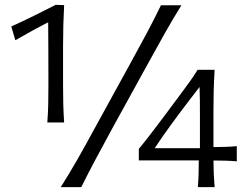

<svg xmlns="http://www.w3.org/2000/svg" viewBox="-20 -765 1009 785"><path d="M173.5 -264.4H242.2Q239.7 -303.3 238.7 -338.9Q237.8 -374.4 237.8 -417.7V-576.8Q237.8 -620.3 238.9 -662.3Q240.1 -704.2 242.2 -744L207.9 -745.3Q162.9 -722.4 118 -700.2Q73.1 -677.9 26.1 -656.6L42.8 -600.5Q79.2 -621.5 112.6 -639.8Q146 -658 177 -674.1Q177.5 -610.7 177.7 -546.4Q177.9 -482.1 177.9 -417.7Q177.9 -374.4 177.2 -338.9Q176.4 -303.3 173.5 -264.4ZM228.5 0H312.3Q340.8 -57.5 370.3 -112.6Q399.8 -167.7 438.6 -239.1L580.9 -497.6Q621.6 -571.4 653.1 -627.6Q684.5 -683.7 721.7 -743.5H638.1Q609.1 -683.7 579.1 -627.6Q549 -571.4 508.4 -497.6L366.4 -239.1Q327.7 -167.7 296.2 -112.6Q264.7 -57.5 228.5 0ZM852.8 -108.8Q876.9 -108.6 903 -108Q929.2 -107.3 948.1 -105.3V-167.5Q929.2 -165.4 903 -164.6Q876.8 -163.7 852.7 -163.6V-309.9Q852.7 -351.5 853.7 -393.7Q854.8 -435.9 857.5 -479.6H788Q773.8 -456.2 756.3 -431.9Q738.8 -407.5 721.2 -384.1L657 -297.6Q640.3 -275.6 620.2 -248.9Q600 -222.2 580.9 -197.5Q561.8 -172.9 547.6 -156.2V-109.2H792.7Q792.7 -77.8 792 -52.9Q791.2 -28.1 788.9 0H857.5Q855.2 -27.9 854 -52.7Q852.9 -77.4 852.8 -108.8ZM612.6 -159.2Q643.7 -206.2 678.3 -253.8Q712.9 -301.3 748.9 -348.3L795.9 -409.5Q796.9 -382.4 797.2 -355Q797.4 -327.7 797.4 -300.5V-159.2Z"/></svg>

Font: Pinar-VF
Style: Regular
Weight: 300
Designer: Amin Abedi
Version: Version 3.0